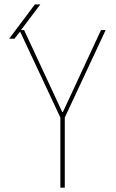

<svg xmlns="http://www.w3.org/2000/svg" viewBox="-20 -870 540 890"><path d="M268.6 -350.6H271.5L448.2 -730.5H469.7L280.3 -325.2V0H259.8V-325.2L73.2 -723.6L46.9 -690.4H22.5L141.6 -849.6H167L77.1 -730.5H91.8Z"/></svg>

Font: Mgen+ 1m thin
Style: Regular
Weight: 100
Designer: [Source Han Sans]
Ryoko NISHIZUKA  (kana & ideographs); Paul D. Hunt (Latin, Greek & Cyrillic); Wenlong ZHANG  (bopomofo
Version: Version 1.059.20150602